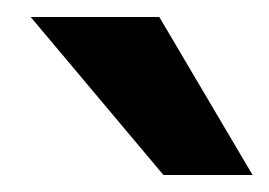

<svg xmlns="http://www.w3.org/2000/svg" viewBox="-20 -770 317 226"><path d="M277.3 -564H172.4L16.1 -750H167.5Z"/></svg>

Font: Now Alt
Style: Bold
Weight: 700
Designer: Alfredo Marco Pradil
Foundry: Alfredo Marco Pradil
Version: Version 1.002;PS 001.002;hotconv 1.0.88;makeotf.lib2.5.64775